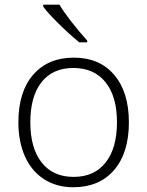

<svg xmlns="http://www.w3.org/2000/svg" viewBox="-20 -786 626 816"><path d="M527.8 -266.1Q527.8 -136.2 464.8 -63.2Q401.9 9.8 291 9.8Q221.2 9.8 168 -23.9Q114.7 -57.6 86.4 -120.6Q58.1 -183.6 58.1 -266.1Q58.1 -396 121.1 -468.5Q184.1 -541 293.9 -541Q403.3 -541 465.6 -467.5Q527.8 -394 527.8 -266.1ZM108.9 -266.1Q108.9 -156.7 157 -95.5Q205.1 -34.2 293 -34.2Q380.9 -34.2 429 -95.5Q477.1 -156.7 477.1 -266.1Q477.1 -376 428.5 -436.5Q379.9 -497.1 292 -497.1Q204.1 -497.1 156.5 -436.8Q108.9 -376.5 108.9 -266.1ZM350.6 -606H316.9Q270 -644.5 224.9 -689.7Q179.7 -734.9 163.6 -757.8V-766.1H232.9Q245.6 -742.7 281 -696.8Q316.4 -650.9 350.6 -613.8Z"/></svg>

Font: TypoPRO Open Sans
Style: Regular
Weight: 300
Foundry: Ascender Corporation
Version: Version 1.10